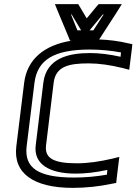

<svg xmlns="http://www.w3.org/2000/svg" viewBox="-20 -875 661 930"><path d="M415 -618C314 -618 205 -594 190 -475L153 -171C142 -82 216 -34 347 -34C393 -34 445 -40 500 -52L498 -29C446 -20 394 -15 339 -15C164 -15 97 -62 109 -166L147 -474C161 -585 241 -635 415 -635C467 -635 517 -630 566 -621L564 -600C511 -612 461 -618 415 -618ZM460 -684 465 -691 547 -818 570 -855H529H471H458L449 -845L400 -786L365 -845L359 -855H346H288H246L261 -818L314 -691L319 -678H327C193 -657 111 -587 97 -474L59 -166C43 -35 143 35 333 35C397 35 461 28 522 15L543 11L545 -9L554 -83L558 -115L526 -107C462 -92 405 -84 353 -84C236 -84 196 -110 203 -171L240 -475C250 -554 314 -568 409 -568C460 -568 515 -560 576 -545L606 -537L610 -569L619 -641L621 -661L602 -665C557 -676 509 -682 460 -684ZM413 -728H414L478 -805H482L432 -728H413ZM355 -728 324 -805H327L373 -728H355Z"/></svg>

Font: Gamestation Text Outline
Style: Italic
Weight: 400
Designer: Jonas Hecksher
Foundry: Jonas Hecksher, Playtypeª, e-types AS
Version: Version 1.003